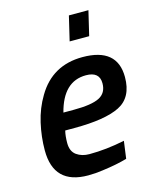

<svg xmlns="http://www.w3.org/2000/svg" viewBox="-109 -780 688 864"><g transform="rotate(-15 234.5 -348.0)"><path d="M194 11Q34 11 34 -148Q34 -211 48.5 -274.5Q63 -338 95 -391Q165 -510 306 -510Q468 -510 468 -374Q468 -279 400 -245Q332 -211 189 -211H146Q140 -187 140 -154Q140 -115 164.5 -97.5Q189 -80 224 -80Q303 -80 389 -98L378 -17Q331 -3 262 6Q229 11 194 11ZM207 -291Q291 -291 327 -309.5Q363 -328 363 -373Q363 -427 300 -427Q194 -427 159 -291ZM360 -593H269L296 -707H387Z"/></g></svg>

Font: Storia Sans SemiBold
Style: Italic
Weight: 600
Italic angle: -13°
Designer: Campivisivi
Foundry: Accademia di Belle Arti di Urbino and students of MA course of Visual design
Version: Version 60.001;May 25, 2020;FontCreator 12.0.0.2522 64-bit